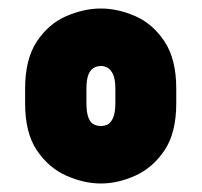

<svg xmlns="http://www.w3.org/2000/svg" viewBox="-20 -428 474 451"><path d="M217 3Q177 3 135.5 -15.5Q94 -34 66.5 -75Q39 -116 39 -185V-220Q39 -289 66.5 -330.5Q94 -372 135.5 -390Q177 -408 217 -408Q257 -408 298 -390Q339 -372 366.5 -330.5Q394 -289 394 -220V-185Q394 -116 366.5 -75Q339 -34 298 -15.5Q257 3 217 3ZM217 -132Q225 -132 232.5 -135.5Q240 -139 245.5 -151Q251 -163 251 -187V-218Q251 -242 245.5 -253.5Q240 -265 232.5 -269Q225 -273 217 -273Q209 -273 201 -269Q193 -265 188 -253.5Q183 -242 183 -218V-187Q183 -163 188 -151Q193 -139 201 -135.5Q209 -132 217 -132Z"/></svg>

Font: Beiruti Black
Style: Regular
Weight: 900
Designer: Arlette Boutros
Foundry: Boutros
Version: Version 1.41